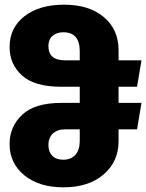

<svg xmlns="http://www.w3.org/2000/svg" viewBox="-20 -782 625 821"><path d="M487 -342H585L566 -229H487V-178Q487 -91 423 -36Q359 19 251 19Q147 19 84 -32.5Q21 -84 21 -166Q21 -241 75 -291.5Q129 -342 242 -342H321V-411H242Q128 -411 74.5 -459Q21 -507 21 -581Q21 -663 84.5 -712.5Q148 -762 254 -762Q361 -762 424 -709Q487 -656 487 -568V-524H585L566 -411H487ZM258 -524H321V-563Q321 -644 251 -644Q222 -644 204.5 -628.5Q187 -613 187 -585Q187 -524 258 -524ZM321 -180V-229H260Q225 -229 206 -211Q187 -193 187 -162Q187 -133 203.5 -116Q220 -99 250 -99Q283 -99 302 -119.5Q321 -140 321 -180Z"/></svg>

Font: FiraGO ExtraBold
Style: Regular
Weight: 800
Designer: bBox Type
Foundry: bBox Type GmbH
Version: Version 1.001;PS 001.001;hotconv 1.0.88;makeotf.lib2.5.64775